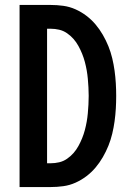

<svg xmlns="http://www.w3.org/2000/svg" viewBox="-20 -755 540 775"><path d="M59 0V-735H185Q210 -735 235.5 -731.5Q261 -728 284.5 -717.5Q308 -707 328.5 -691.5Q349 -676 365.5 -656.5Q382 -637 395 -614.5Q408 -592 417.5 -568.5Q427 -545 433 -520Q439 -495 442.5 -469.5Q446 -444 447.5 -418.5Q449 -393 449 -368Q449 -342 447.5 -316.5Q446 -291 442.5 -265.5Q439 -240 433 -215Q427 -190 417.5 -166.5Q408 -143 395 -120.5Q382 -98 365.5 -78.5Q349 -59 328.5 -43.5Q308 -28 284.5 -17.5Q261 -7 235.5 -3.5Q210 0 185 0ZM170 -96H185Q202 -96 219 -100Q236 -104 250.5 -114Q265 -124 276.5 -137Q288 -150 296.5 -165.5Q305 -181 311.5 -197Q318 -213 322.5 -230Q327 -247 330 -264Q333 -281 334.5 -298Q336 -315 337 -332.5Q338 -350 338 -368Q338 -385 337 -402.5Q336 -420 334.5 -437Q333 -454 330 -471Q327 -488 322.5 -505Q318 -522 311.5 -538Q305 -554 296.5 -569.5Q288 -585 276.5 -598Q265 -611 250.5 -621Q236 -631 219 -635Q202 -639 185 -639H170Z"/></svg>

Font: Iosevka SS04
Style: Bold
Weight: 700
Monospace: yes
Designer: Belleve Invis
Foundry: Belleve Invis
Version: Version 19.0.0; ttfautohint (v1.8.4)